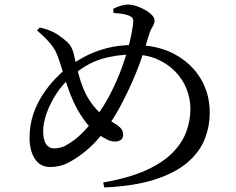

<svg xmlns="http://www.w3.org/2000/svg" viewBox="-20 -794 1040 845"><path d="M434 9Q549 -11 623.5 -45Q698 -79 740.5 -123Q783 -167 800.5 -216Q818 -265 818 -314Q818 -361 800.5 -404Q783 -447 750 -480.5Q717 -514 670.5 -534Q624 -554 565 -554Q491 -554 425.5 -534Q360 -514 299 -461Q256 -425 227.5 -380.5Q199 -336 184.5 -293.5Q170 -251 170 -219Q170 -178 183 -159.5Q196 -141 217 -141Q245 -141 266 -152Q287 -163 310 -180Q335 -200 362 -230Q389 -260 415 -297Q441 -334 462 -374Q493 -433 515 -493Q537 -553 550 -606Q563 -659 566 -694Q568 -711 560.5 -717.5Q553 -724 540 -728Q527 -732 512 -734Q497 -736 480 -737L478 -755Q493 -763 510.5 -768.5Q528 -774 543 -774Q560 -774 580 -767.5Q600 -761 618.5 -750.5Q637 -740 648.5 -728Q660 -716 660 -704Q660 -689 651.5 -676.5Q643 -664 636 -642Q626 -610 616 -577.5Q606 -545 593 -510Q580 -475 562.5 -435Q545 -395 521 -348Q492 -292 463.5 -250Q435 -208 406 -176Q377 -144 344 -119Q315 -96 279.5 -77.5Q244 -59 200 -59Q169 -59 148.5 -77.5Q128 -96 119 -125.5Q110 -155 110 -186Q110 -243 126.5 -291.5Q143 -340 169 -379Q195 -418 222 -446Q249 -474 268 -490Q304 -518 347.5 -542Q391 -566 446 -581Q501 -596 570 -596Q673 -596 747.5 -556Q822 -516 862.5 -449Q903 -382 903 -299Q903 -236 880 -179.5Q857 -123 804 -78Q751 -33 661.5 -4Q572 25 439 31ZM486 -171Q468 -171 448 -181.5Q428 -192 415 -202Q375 -230 348 -269Q321 -308 304 -345Q289 -378 276.5 -415Q264 -452 254 -486Q244 -520 234 -546Q224 -576 201 -603Q178 -630 143 -660L155 -673Q178 -668 199.5 -659.5Q221 -651 236 -640Q255 -628 275.5 -609.5Q296 -591 304 -559Q310 -536 317 -503.5Q324 -471 335 -436.5Q346 -402 363 -370Q388 -327 418 -299Q448 -271 478 -255Q495 -246 508.5 -233Q522 -220 522 -201Q522 -186 512 -178.5Q502 -171 486 -171Z"/></svg>

Font: Noto Serif JP ExtraLight Medium
Style: Regular
Weight: 500
Version: Version 2.003-H1;hotconv 1.1.1;makeotfexe 2.6.0